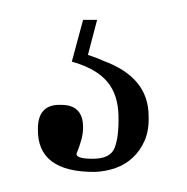

<svg xmlns="http://www.w3.org/2000/svg" viewBox="-20 -20 188 193"><path d="M83.5 41Q129.4 57.6 129.4 96.7Q129.9 110.8 125.5 121.1Q121.1 131.3 113.5 138.4Q106 145.5 96.2 148.9Q86.4 152.3 75.7 152.8Q17.1 153.3 18.1 109.4Q18.1 84.5 41.5 85.4Q63.5 85.4 63.5 107.9Q63.5 114.3 61.8 120.4Q60.1 126.5 57.6 132.8Q53.7 139.6 73.2 139.6Q90.8 139.6 95.2 128.7Q99.6 117.7 99.1 96.2Q98.6 75.2 88.1 62.5Q77.6 49.8 55.7 43L52.2 42L63.5 0H77.6L68.4 35.2Q72.3 36.6 75.9 37.8Q79.6 39.1 83.5 41Z"/></svg>

Font: Tartlers End
Style: Regular
Weight: 200
Designer: Peter Wiegel
Foundry: Peter Wiegel
Version: Version 1.000 2013 initial release